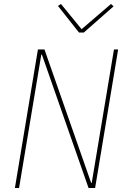

<svg xmlns="http://www.w3.org/2000/svg" viewBox="-20 -947 640 967"><path d="M191 -672H188L76 0H55L171 -698H204L439 -26H442L554 -698H575L459 0H426ZM378 -783 272 -917 287 -927 391 -800 539 -927 552 -915 402 -783Z"/></svg>

Font: IBM Plex Mono Thin
Style: Italic
Weight: 100
Italic angle: -9°
Monospace: yes
Designer: Mike Abbink, Paul van der Laan, Pieter van Rosmalen
Foundry: Bold Monday
Version: Version 2.3